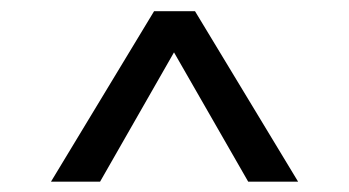

<svg xmlns="http://www.w3.org/2000/svg" viewBox="-20 -860 640 352"><path d="M337.5 -839.5 526.5 -527H435L299 -764L163.5 -527H73.5L262.5 -839.5Z"/></svg>

Font: Fast_Mono
Style: Regular
Weight: 400
Monospace: yes
Designer: Carrois Corporate, Edenspiekermann AG, Nikita Prokopov
Foundry: Carrois Corporate, Edenspiekermann AG, Nikita Prokopov
Version: Version 5.002